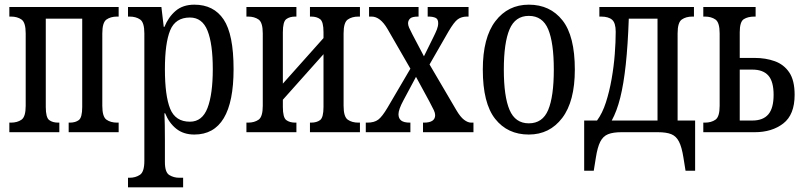

<svg xmlns="http://www.w3.org/2000/svg" viewBox="-20 -566 3432 822"><path d="M20 0V-41H27Q54 -41 72 -53.5Q90 -66 90 -113V-423Q90 -470 72 -482.5Q54 -495 27 -495H20V-536H488V-495H481Q454 -495 436 -482.5Q418 -470 418 -423V-113Q418 -66 436 -53.5Q454 -41 481 -41H488V0H274V-41H279Q303 -41 317.5 -52Q332 -63 332 -108V-486H176V-108Q176 -63 190.5 -52Q205 -41 229 -41H234V0Z M528 236V195H535Q560 195 579 182.5Q598 170 598 123V-423Q598 -470 580 -482.5Q562 -495 535 -495H528V-536H671L681 -451H684Q701 -493 732 -519.5Q763 -546 812 -546Q895 -546 937.5 -482.5Q980 -419 980 -270Q980 10 812 10Q766 10 735 -14.5Q704 -39 687 -81H684Q685 -59 685.5 -30.5Q686 -2 686 33V128Q686 172 705 183.5Q724 195 747 195H764V236ZM793 -45Q846 -45 868.5 -104Q891 -163 891 -270Q891 -378 868.5 -434.5Q846 -491 793 -491Q731 -491 708.5 -436Q686 -381 686 -270Q686 -156 708.5 -100.5Q731 -45 793 -45Z M1035 0V-41H1042Q1069 -41 1087 -53.5Q1105 -66 1105 -113V-423Q1105 -470 1087 -482.5Q1069 -495 1042 -495H1035V-536H1249V-495H1244Q1220 -495 1205.5 -484Q1191 -473 1191 -428V-208L1365 -403V-428Q1365 -473 1350.5 -484Q1336 -495 1312 -495H1307V-536H1521V-495H1514Q1487 -495 1469 -482.5Q1451 -470 1451 -423V-113Q1451 -66 1469 -53.5Q1487 -41 1514 -41H1521V0H1307V-41H1312Q1336 -41 1350.5 -52Q1365 -63 1365 -108V-334L1191 -139V-108Q1191 -63 1205.5 -52Q1220 -41 1244 -41H1249V0Z M1546 0V-41H1553Q1582 -41 1599 -53.5Q1616 -66 1639 -105L1737 -272L1639 -442Q1608 -495 1571 -495H1560V-536H1772V-495H1770Q1744 -495 1735.5 -486.5Q1727 -478 1727 -466Q1727 -458 1731.5 -447.5Q1736 -437 1745 -420L1795 -325L1836 -408Q1845 -426 1850.5 -440Q1856 -454 1856 -467Q1856 -485 1844 -490Q1832 -495 1815 -495H1811V-536H1986V-495H1979Q1956 -495 1940 -483.5Q1924 -472 1900 -431L1819 -290L1934 -94Q1951 -65 1967 -53Q1983 -41 1997 -41H2007V0H1791V-41H1795Q1843 -41 1843 -73Q1843 -82 1837.5 -94Q1832 -106 1818 -132L1761 -237L1707 -136Q1686 -97 1686 -77Q1686 -59 1697.5 -50Q1709 -41 1735 -41H1737V0Z M2244 10Q2153 10 2100 -57Q2047 -124 2047 -268Q2047 -405 2101 -475.5Q2155 -546 2244 -546Q2335 -546 2388 -479Q2441 -412 2441 -268Q2441 -132 2387 -61Q2333 10 2244 10ZM2244 -38Q2303 -38 2327 -95.5Q2351 -153 2351 -268Q2351 -383 2327 -440.5Q2303 -498 2244 -498Q2186 -498 2161.5 -440.5Q2137 -383 2137 -268Q2137 -153 2161.5 -95.5Q2186 -38 2244 -38Z M2481 165V-50H2536Q2559 -81 2574 -127.5Q2589 -174 2598.5 -228Q2608 -282 2612 -334.5Q2616 -387 2616 -430Q2616 -468 2600.5 -481.5Q2585 -495 2553 -495H2546V-536H2951V-495H2944Q2917 -495 2899 -482.5Q2881 -470 2881 -423V-50H2956V165H2915L2906 109Q2899 64 2887 40.5Q2875 17 2854 8.5Q2833 0 2797 0H2640Q2605 0 2583.5 8.5Q2562 17 2550 40.5Q2538 64 2531 109L2522 165ZM2599 -50H2795V-486H2672Q2668 -372 2659 -289Q2650 -206 2635.5 -148Q2621 -90 2599 -50Z M2991 0V-41H2998Q3025 -41 3043 -53.5Q3061 -66 3061 -113V-423Q3061 -470 3043 -482.5Q3025 -495 2998 -495H2991V-536H3215V-495H3210Q3182 -495 3164.5 -484Q3147 -473 3147 -428V-318H3211Q3258 -318 3297 -304Q3336 -290 3359 -256Q3382 -222 3382 -160Q3382 -75 3333.5 -37.5Q3285 0 3211 0ZM3147 -50H3201Q3247 -50 3269.5 -76.5Q3292 -103 3292 -160Q3292 -217 3269.5 -242.5Q3247 -268 3201 -268H3147Z"/></svg>

Font: Noto Serif ExtraCondensed
Style: Regular
Weight: 400
Width: 2
Designer: Monotype Design Team
Foundry: Monotype Imaging Inc.
Version: Version 2.015